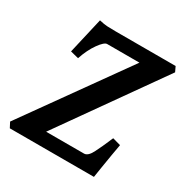

<svg xmlns="http://www.w3.org/2000/svg" viewBox="-147 -743 831 863"><g transform="rotate(30 268.5 -311.5)"><path d="M537.1 -589.4 168.5 -68.4H365.2Q384.8 -68.4 401.9 -101.1Q418.9 -133.8 444.3 -193.8L486.3 -182.1Q482.4 -161.1 476.3 -125.2Q470.2 -89.4 464.6 -54.2Q459 -19 456.1 0H19.5L5.4 -26.9L376.5 -546.9H209Q194.3 -546.9 169.4 -512Q144.5 -477.1 127.4 -426.3L85 -437L127.9 -623Q152.3 -617.2 169.4 -616.2Q186.5 -615.2 213.4 -615.2H524.9Z"/></g></svg>

Font: Gentium Book Plus
Style: Bold Italic
Weight: 700
Italic angle: -8°
Designer: Victor Gaultney, Annie Olsen, Iska Routamaa, Becca Hirsbrunner
Foundry: SIL International
Version: Version 6.101